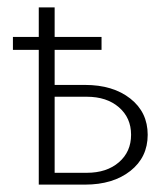

<svg xmlns="http://www.w3.org/2000/svg" viewBox="-20 -500 445 520"><path d="M128 -32H215Q269 -32 302 -60.5Q335 -89 335 -135Q335 -181 302 -209.5Q269 -238 215 -238H128ZM85 0V-365H15V-400H85V-480H128V-400H255V-365H128V-270H210Q286 -270 333 -233Q380 -196 380 -135Q380 -74 333 -37Q286 0 210 0Z"/></svg>

Font: Glametrix
Style: Light
Weight: 300
Designer: gluk
Foundry: gluk
Version: Version 0.40